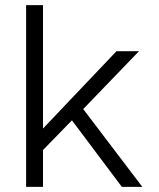

<svg xmlns="http://www.w3.org/2000/svg" viewBox="-20 -730 623 750"><path d="M82 0V-710H148V-228L435 -530H523L305 -304L536 0H456L261 -260L148 -144V0Z"/></svg>

Font: Geist Light
Style: Regular
Weight: 400
Designer: Basement.studio, Andrés Briganti, Mateo Zaragoza
Foundry: Basement.studio, Vercel, Andrés Briganti, Guido Ferreyra, Mateo Zaragoza
Version: Version 1.401